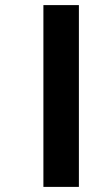

<svg xmlns="http://www.w3.org/2000/svg" viewBox="-20 -682 429 752"><path d="M150 -662V50H289V-662Z"/></svg>

Font: Noto Sans Sinhala UI Condensed Black
Style: Regular
Weight: 900
Width: 3
Designer: Jelle Bosma - Monotype Design Team
Foundry: Monotype Imaging Inc.
Version: Version 2.006